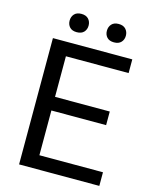

<svg xmlns="http://www.w3.org/2000/svg" viewBox="-128 -961 825 1044"><g transform="rotate(15 284.0 -439.0)"><path d="M484.4 -328.6H176.3V-76.7H534.2V0H82.5V-710.9H529.3V-633.8H176.3V-405.3H484.4ZM145.5 -826.7Q145.5 -848.6 158.9 -863.5Q172.4 -878.4 198.7 -878.4Q225.1 -878.4 238.8 -863.5Q252.4 -848.6 252.4 -826.7Q252.4 -804.7 238.8 -790Q225.1 -775.4 198.7 -775.4Q172.4 -775.4 158.9 -790Q145.5 -804.7 145.5 -826.7ZM355.5 -825.7Q355.5 -847.7 368.9 -862.8Q382.3 -877.9 408.7 -877.9Q435.1 -877.9 448.7 -862.8Q462.4 -847.7 462.4 -825.7Q462.4 -803.7 448.7 -789.1Q435.1 -774.4 408.7 -774.4Q382.3 -774.4 368.9 -789.1Q355.5 -803.7 355.5 -825.7Z"/></g></svg>

Font: Noboto
Style: Regular
Weight: 400
Designer: Google
Version: Version 2.001101; 2014